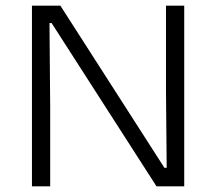

<svg xmlns="http://www.w3.org/2000/svg" viewBox="-20 -659 764 679"><path d="M193.5 -639 561.5 -65.5H569.5L567 -338.5V-639H631.5V0H533.5L162.5 -577.5H155L157.5 -281V0H93V-639Z"/></svg>

Font: Anek Gujarati SemiExpanded Light
Style: Regular
Weight: 300
Width: 6
Designer: Mrunmayee Ghaisas (Gujarati), Yesha Goshar (Latin)
Foundry: Ek Type
Version: Version 1.003